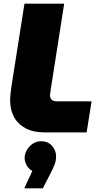

<svg xmlns="http://www.w3.org/2000/svg" viewBox="-20 -720 546 1044"><path d="M223 0Q161 0 119 -22.5Q77 -45 56 -84.5Q35 -124 35 -175Q35 -193 38 -217.5Q41 -242 43 -255L113 -700H329L256 -234Q255 -224 253.5 -216Q252 -208 252 -202Q252 -186 261.5 -177.5Q271 -169 289 -169H478L451 0ZM112 304 156 209Q137 200 125.5 179.5Q114 159 114 139Q114 116 126.5 95Q139 74 159 61Q179 48 203 48Q241 48 263 73Q285 98 285 131Q285 153 277 174.5Q269 196 255 222L213 304Z"/></svg>

Font: MuseoModerno Black
Style: Italic
Weight: 900
Italic angle: -9°
Designer: Pablo Cosgaya, Héctor Gatti, Marcela Romero, and the Authors of The MuseoModerno Project.
Foundry: Omnibus-Type Team
Version: Version 1.003